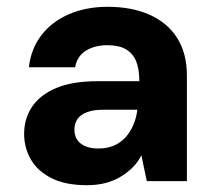

<svg xmlns="http://www.w3.org/2000/svg" viewBox="-20 -533 629 565"><path d="M236 12Q173 12 132 -8.5Q91 -29 71 -63.5Q51 -98 51 -139Q51 -184 74.5 -219Q98 -254 145.5 -274Q193 -294 266 -294H390Q390 -330 380.5 -353Q371 -376 350.5 -388Q330 -400 296 -400Q259 -400 233 -384Q207 -368 201 -335H65Q71 -389 101.5 -429Q132 -469 182.5 -491Q233 -513 297 -513Q368 -513 420.5 -489.5Q473 -466 501.5 -421Q530 -376 530 -310V0H412L396 -76Q386 -56 370.5 -40.5Q355 -25 335 -13Q315 -1 290.5 5.5Q266 12 236 12ZM270 -96Q295 -96 315 -104.5Q335 -113 349 -128.5Q363 -144 372 -164.5Q381 -185 384 -209V-210H282Q254 -210 235 -202.5Q216 -195 207.5 -182Q199 -169 199 -151Q199 -133 208 -120.5Q217 -108 233 -102Q249 -96 270 -96Z"/></svg>

Font: DM Sans 17pt ExtraBold
Style: Regular
Weight: 800
Version: Version 4.004;gftools[0.9.30]